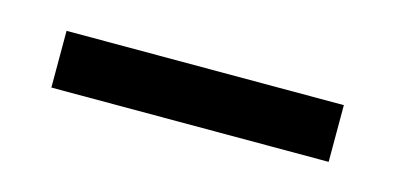

<svg xmlns="http://www.w3.org/2000/svg" viewBox="-26 -772 426 206"><g transform="rotate(15 186.5 -668.5)"><path d="M32 -700H340V-637H32Z"/></g></svg>

Font: Teutonic
Style: Regular
Weight: 400
Designer: Peter Wiegel
Foundry: Peter Wiegel
Version: 1.000